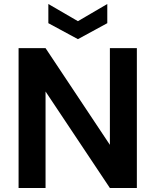

<svg xmlns="http://www.w3.org/2000/svg" viewBox="-20 -941 778 961"><path d="M73 0V-700H208L530 -216V-700H665V0H530L208 -483V0ZM370 -745 222 -825V-921L370 -835L517 -921V-825Z"/></svg>

Font: DM Sans 10pt
Style: Bold
Weight: 700
Version: Version 4.004;gftools[0.9.30]